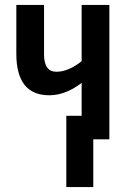

<svg xmlns="http://www.w3.org/2000/svg" viewBox="-20 -563 521 776"><path d="M422 -543V0H357V193H248V-95H310V-228Q245 -178 179 -178Q46 -178 46 -346V-543H158V-343Q158 -273 208 -273Q233 -273 259.5 -284.5Q286 -296 310 -316V-543Z"/></svg>

Font: Noto Sans ExtraCondensed SemiBold
Style: Regular
Weight: 600
Width: 2
Designer: Monotype Design Team
Foundry: Monotype Imaging Inc.
Version: Version 2.013; ttfautohint (v1.8.4.7-5d5b)